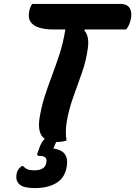

<svg xmlns="http://www.w3.org/2000/svg" viewBox="-20 -720 693 984"><path d="M321 0Q309 4 295.5 6Q282 8 268 8Q264 16 261 23.5Q258 31 256 35L254 41Q297 48 312.5 70Q328 92 323 127Q315 189 271 216.5Q227 244 159 244Q101 244 80.5 225.5Q60 207 64 177Q67 148 92 131H98Q108 142 121 147.5Q134 153 156 153Q214 153 218 109Q223 79 182 79Q168 79 171 68Q175 55 183.5 33Q192 11 204 -3Q206 -6 210 -8Q189 -23 183 -49.5Q177 -76 182 -110Q191 -169 208 -222.5Q225 -276 245.5 -330Q266 -384 285 -442.5Q304 -501 315 -569H251Q213 -569 182 -578Q151 -587 136.5 -608.5Q122 -630 131 -669Q134 -679 137.5 -687Q141 -695 145 -700H596Q633 -700 645.5 -677Q658 -654 650 -621Q647 -605 641 -592.5Q635 -580 627 -569H415L412 -564Q439 -534 430 -472Q422 -410 400 -347.5Q378 -285 355.5 -222.5Q333 -160 322 -96Q318 -72 317.5 -47.5Q317 -23 321 0Z"/></svg>

Font: Recursive Sn Csl St
Style: Bold Italic
Weight: 700
Italic angle: -15°
Version: Version 1.079;hotconv 1.0.112;makeotfexe 2.5.65598; ttfautoh